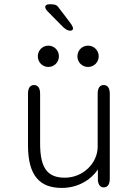

<svg xmlns="http://www.w3.org/2000/svg" viewBox="-20 -888 659 919"><path d="M316 -741C322 -741 329.5 -743.5 329.5 -752C329.5 -758 325 -766.5 315 -780.5L266.5 -844C254.5 -862.5 246 -867.5 225.5 -867.5H215.5C205 -867.5 196.5 -863 196.5 -854.5C196.5 -849 199.5 -842.5 208 -833.5L279.5 -761C293.5 -747 305.5 -741 316 -741ZM211.5 -567.5C239.5 -567.5 262 -590 262 -618.5C262 -647 239.5 -669.5 211.5 -669.5C183.5 -669.5 161 -647 161 -618.5C161 -590 183.5 -567.5 211.5 -567.5ZM401.5 -567.5C429.5 -567.5 452.5 -590 452.5 -618.5C452.5 -647 429.5 -669.5 401.5 -669.5C373 -669.5 350.5 -647 350.5 -618.5C350.5 -590 373 -567.5 401.5 -567.5ZM143 -481C124.5 -481 114 -466.5 114 -440V-193C114 -46 171 11.5 276 11.5C351.5 11.5 413.5 -25.5 448.5 -76.5V-24C451 -2.5 461 9 476.5 9C495 9 505.5 -5.5 505.5 -32.5V-440C505.5 -466.5 495 -481 476.5 -481C458 -481 447.5 -466.5 447.5 -440V-186C447.5 -108 378.5 -37.5 290.5 -37.5C206.5 -37.5 172 -84 172 -201.5V-440C172 -466.5 161.5 -481 143 -481Z"/></svg>

Font: RTM Light Light
Style: Regular
Weight: 300
Designer: after Tyler Finck
Foundry: An Endless Supply
Version: Version 1.000;Glyphs 3.2.1 (3258)